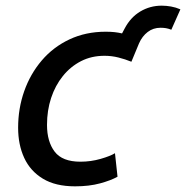

<svg xmlns="http://www.w3.org/2000/svg" viewBox="-20 -645 657 678"><path d="M245 13Q176 13 131.5 -14Q87 -41 65.5 -87.5Q44 -134 44 -194Q44 -262 65.5 -323Q87 -384 127.5 -431.5Q168 -479 225.5 -506Q283 -533 353 -533Q371 -533 384.5 -531.5Q398 -530 411 -527L420 -544Q441 -584 475.5 -604.5Q510 -625 551 -625Q567 -625 584 -622Q601 -619 617 -612L585 -540Q575 -544 566 -545.5Q557 -547 547 -547Q521 -547 501.5 -532Q482 -517 471 -492L444 -427Q422 -436 398 -442Q374 -448 349 -448Q303 -448 266 -429Q229 -410 202 -376.5Q175 -343 160.5 -299Q146 -255 146 -204Q146 -145 173 -109.5Q200 -74 264 -74Q301 -74 335.5 -84Q370 -94 386 -104L395 -21Q372 -8 333.5 2.5Q295 13 245 13Z"/></svg>

Font: Ubuntu Sans Medium
Style: Italic
Weight: 500
Italic angle: -13.5°
Designer: Dalton Maag Ltd
Foundry: Dalton Maag Ltd
Version: Version 1.006